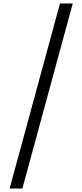

<svg xmlns="http://www.w3.org/2000/svg" viewBox="-20 -819 471 1098"><path d="M323 -799 35 259H108L396 -799Z"/></svg>

Font: Noto Serif Sinhala SemiBold
Style: Regular
Weight: 600
Designer: Jelle Bosma - Monotype Design Team
Foundry: Monotype Imaging Inc.
Version: Version 2.007